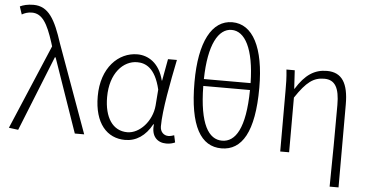

<svg xmlns="http://www.w3.org/2000/svg" viewBox="-61 -927 2395 1245"><g transform="rotate(5 1136.5 -304.5)"><path d="M80 8 276 -481H281L448 0H509L301 -574C252 -726 207 -808 109 -808C70 -808 42 -800 21 -790L38 -739C55 -749 76 -757 103 -757C171 -757 206 -694 244 -576L252 -550L19 0Z M776 13C848 13 908 -27 950 -104H954C944 -26 986 13 1044 13C1070 13 1088 7 1101 1L1091 -45C1080 -41 1066 -37 1053 -37C1024 -37 1000 -59 1000 -95C1000 -201 1036 -385 1066 -533H1008L982 -391H980C952 -505 877 -547 808 -547C685 -547 575 -440 575 -254C575 -78 658 13 776 13ZM786 -38C691 -38 636 -121 636 -254C636 -410 721 -496 811 -496C863 -496 929 -472 962 -331L954 -226C945 -124 866 -38 786 -38Z M1555 -380C1552 -130 1490 -37 1403 -37C1316 -37 1254 -130 1251 -380ZM1251 -425C1255 -650 1317 -758 1403 -758C1489 -758 1551 -650 1555 -425ZM1403 -808C1270 -808 1192 -662 1192 -400C1192 -111 1270 13 1403 13C1536 13 1614 -111 1614 -400C1614 -662 1536 -808 1403 -808Z M2124 199H2182V-341C2182 -478 2140 -547 2042 -547C1961 -547 1901 -508 1842 -413H1840L1833 -533H1779C1785 -479 1785 -438 1785 -395V0H1843V-356C1914 -463 1960 -495 2029 -495C2099 -495 2128 -444 2128 -333C2128 -165 2127 22 2124 199Z"/></g></svg>

Font: Noto Sans CJK Light
Style: Regular
Weight: 300
Designer: Ryoko NISHIZUKA (kana & ideographs); Paul D. Hunt (Latin, Greek & Cyrillic); Wenlong ZHANG (bopomofo); Sandoll Communica
Foundry: Adobe Systems Incorporated
Version: Version 1.000;PS 1;hotconv 1.0.78;makeotf.lib2.5.61930